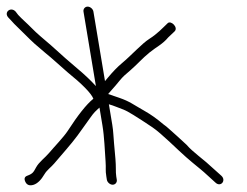

<svg xmlns="http://www.w3.org/2000/svg" viewBox="-26 -550 745 580"><path d="M326.8 -7 325.2 -17C324.2 -23 323.8 -31.7 323.9 -43.1C324.1 -54.5 322.3 -79.1 318.5 -117C316.5 -136.9 316.7 -152.1 313.2 -173L302.9 -235C317.2 -231.1 331.7 -224.4 347.9 -218.6C358 -215 386.8 -197.4 434 -165.7C462.4 -146.7 513 -95.1 536.5 -75L555.8 -58.5C563.9 -51.5 571.8 -45 579.5 -39C590.6 -30.3 614.4 -7.4 624.2 1C640.2 17.1 658.5 -4.4 642.8 -19L597 -60C589.3 -66 581.4 -72.5 573.3 -79.5L554 -96C549.3 -100 543.7 -105.7 537.2 -113C529.3 -120.3 519.8 -129 508.9 -139L485.4 -160C479.8 -165.3 473.6 -170.3 466.9 -175C448.1 -191.1 429.5 -204.3 411.2 -214.6C376.1 -234.3 367 -243.3 333.5 -254.8C312.4 -262 312.4 -262 300.7 -266C309.2 -276.2 314.8 -281.8 323 -291.5L334.6 -305.5C347 -320.4 349.6 -321.9 368.2 -338C390.4 -357.2 402.7 -372.7 425.7 -391.4C447.8 -409.3 464.8 -416.1 482.2 -437L501.2 -455C513.8 -466.9 490.4 -489.4 480.6 -480C464.5 -464.7 449.7 -448.2 425.4 -432.8C402.1 -418 371.8 -383.6 342 -358.8C329 -348 314.7 -333.2 299.1 -314.5L291.2 -305L256.2 -515C254.9 -522.9 246.7 -530 238.7 -530C230.8 -530 224.9 -522.9 226.2 -515L263.7 -290C247.3 -307.9 228.5 -325.7 207.2 -343.4C185.9 -361.2 159.6 -384.4 128.2 -413L96.7 -440C86.6 -448.7 77.3 -457.3 68.9 -466C54.4 -480.9 41.4 -491.4 28.9 -505L21.2 -515C6.6 -530.9 -15.5 -513.1 -0.8 -497L7.7 -488C13.5 -481.3 19.8 -474.8 26.5 -468.5C43.3 -452.7 59.5 -435.1 78.4 -418L109.9 -391C133.1 -372.4 154.3 -352.1 177.7 -332C223 -295.3 249.1 -268.6 256 -252L255.2 -251C235.1 -234.7 209.5 -202.5 178.5 -154.5C166.9 -136.5 136.5 -105 122.9 -88.7C110.2 -73.4 92 -60.9 83.1 -44.5C75.1 -30 73.5 -25.5 56.2 -19.1C47.9 -16 46.2 -9.7 50.8 -0.3C55.5 9.1 63.8 11.9 75.5 8.2C87.2 4.4 98.2 -6.3 108.5 -24C115.6 -36.2 129.2 -45.8 137.7 -56C153.6 -75.1 190.5 -116.2 207.7 -140L223.9 -162.5C230.4 -171.5 237.8 -181.8 246 -193.4C259 -211.8 262.7 -214.1 274.5 -225L283.4 -171.5C289.4 -135.5 290.4 -95.6 292.9 -62.7C294.6 -40.7 291.9 -36.6 295.2 -17L296.8 -7C298.2 0.9 306.4 8 314.3 8C322.3 8 328.2 0.9 326.8 -7Z"/></svg>

Font: MewTooHand
Style: Lta
Weight: 400
Designer: Mew Too, Robert Jablonski
Version: Version 0.77